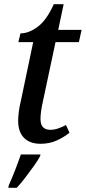

<svg xmlns="http://www.w3.org/2000/svg" viewBox="-20 -679 411 920"><path d="M174 10Q124 10 95.5 -18Q67 -46 67 -101Q67 -120 70.5 -146Q74 -172 79 -191L139 -477H68L78 -519Q118 -519 160.5 -550.5Q203 -582 238 -659H285L259 -536H371L358 -477H246L186 -195Q180 -169 177 -147Q174 -125 174 -109Q174 -57 221 -57Q240 -57 260 -64Q280 -71 296 -80L313 -43Q284 -20 250 -5Q216 10 174 10ZM22 209Q37 176 52.5 136Q68 96 80 61H174L172 70Q161 90 141.5 117.5Q122 145 100.5 173Q79 201 60 221H20Z"/></svg>

Font: Noto Serif SemiCondensed Medium
Style: Italic
Weight: 500
Width: 4
Italic angle: -12°
Designer: Monotype Design Team
Foundry: Monotype Imaging Inc.
Version: Version 2.013